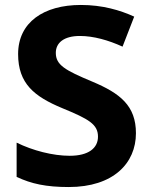

<svg xmlns="http://www.w3.org/2000/svg" viewBox="-20 -744 606 774"><path d="M528 -207C528 -318 464 -368 352 -415C242 -461 205 -482 205 -531C205 -571 237 -599 302 -599C357 -599 417 -582 474 -556L521 -677C464 -703 393 -724 306 -724C156 -724 53 -654 53 -526C53 -407 118 -355 231 -308C338 -264 375 -243 375 -193C375 -147 337 -116 261 -116C193 -116 112 -137 47 -169V-31C106 -3 166 10 257 10C437 10 528 -86 528 -207Z"/></svg>

Font: Noto Sans Canadian Aboriginal
Style: Bold
Weight: 700
Designer: Monotype Design Team, Typotheque's Kevin King
Foundry: Monotype Imaging Inc.
Version: Version 2.004